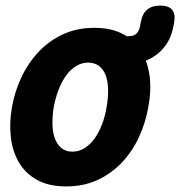

<svg xmlns="http://www.w3.org/2000/svg" viewBox="-20 -660 647 690"><path d="M218 10Q156 10 114 -13Q72 -36 48.5 -75.5Q25 -115 19 -166.5Q13 -218 23 -275Q33 -332 57.5 -383.5Q82 -435 119.5 -474.5Q157 -514 207 -537Q257 -560 319 -560Q381 -560 423 -537Q429 -534 435 -530H444Q461 -530 470.5 -539.5Q480 -549 483 -565L486 -580Q491 -610 508.5 -625Q526 -640 556 -640Q586 -640 598.5 -625Q611 -610 606 -580L603 -565Q592 -504 547 -467Q527 -451 504 -442Q514 -416 518 -385Q524 -333 513 -275Q503 -218 479 -166.5Q455 -115 417.5 -75.5Q380 -36 330 -13Q280 10 218 10ZM240 -115Q264 -115 284.5 -128Q305 -141 320.5 -163Q336 -185 347 -214Q358 -243 363 -275Q369 -308 368.5 -337Q368 -366 360.5 -387.5Q353 -409 337 -422Q321 -435 297 -435Q273 -435 252.5 -422Q232 -409 216.5 -387Q201 -365 190 -336Q179 -307 173 -275Q168 -243 168.5 -214Q169 -185 177 -163Q185 -141 200.5 -128Q216 -115 240 -115Z"/></svg>

Font: Maple Mono NL ExtraBold
Style: Italic
Weight: 800
Italic angle: -10°
Monospace: yes
Designer: subframe7536
Version: Version 7.000